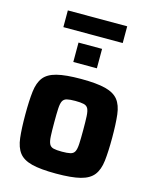

<svg xmlns="http://www.w3.org/2000/svg" viewBox="-126 -939 826 1031"><g transform="rotate(15 286.5 -423.5)"><path d="M286 8Q200 8 151 -4.5Q102 -17 79.5 -46.5Q57 -76 51 -127Q45 -178 45 -256Q45 -333 51 -384Q57 -435 79.5 -464Q102 -493 151 -505.5Q200 -518 286 -518Q372 -518 421 -505.5Q470 -493 493 -464Q516 -435 522 -384Q528 -333 528 -256Q528 -178 522 -127Q516 -76 493 -46.5Q470 -17 421 -4.5Q372 8 286 8ZM286 -114Q316 -114 333 -118Q350 -122 357 -136Q364 -150 365.5 -178.5Q367 -207 367 -256Q367 -304 365.5 -332.5Q364 -361 357 -374.5Q350 -388 333 -392Q316 -396 286 -396Q256 -396 239.5 -392Q223 -388 216 -374.5Q209 -361 207.5 -332.5Q206 -304 206 -256Q206 -207 207.5 -178.5Q209 -150 216 -136Q223 -122 239.5 -118Q256 -114 286 -114ZM221 -595V-703H352V-595ZM121 -762V-855H451V-762Z"/></g></svg>

Font: Saira
Style: Bold
Weight: 700
Designer: Hector Gatti with collaboration of the Omnibus-Type team
Foundry: Omnibus-Type
Version: Version 1.100; ttfautohint (v1.8.3)